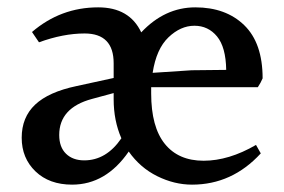

<svg xmlns="http://www.w3.org/2000/svg" viewBox="-20 -537 771 522"><path d="M395 -339 501 -346 595 -347Q594 -409 570 -438Q546 -467 508.5 -467Q471 -467 438 -435.5Q405 -404 395 -339ZM141 -170Q141 -137 159.5 -119Q178 -101 209 -101Q269 -101 310 -161Q289 -209 289 -267V-284L230 -268Q141 -244 141 -170ZM391 -300V-283Q391 -192 428 -146Q465 -100 533.5 -100Q602 -100 676 -143L689 -120Q611 -35 502 -35Q454 -35 407.5 -58Q361 -81 330 -125Q268 -35 176 -35Q114 -35 76.5 -71Q39 -107 39 -162.5Q39 -218 75.5 -252.5Q112 -287 188 -303L289 -325V-365Q289 -446 210 -446Q152 -446 86 -422L67 -450Q145 -517 247 -517Q332 -517 364 -449Q428 -517 511 -517Q594 -517 644 -468.5Q694 -420 694 -324Q689 -312 681 -300Z"/></svg>

Font: Halant Medium
Style: Regular
Weight: 500
Designer: Hitesh Malaviya (Devanagari), Satya Rajpurohit (Latin)
Foundry: Indian Type Foundry
Version: Version 1.101;PS 1.0;hotconv 1.0.78;makeotf.lib2.5.61930; tt